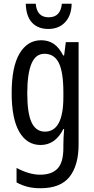

<svg xmlns="http://www.w3.org/2000/svg" viewBox="-20 -761 502 1021"><path d="M199 -547Q237 -547 265.5 -528Q294 -509 316 -466H321L330 -537H398V6Q398 118 350 179Q302 240 195 240Q158 240 127.5 232.5Q97 225 68 209V132Q136 168 193 168Q255 168 286 135.5Q317 103 317 25V9Q317 -8 318 -29.5Q319 -51 321 -75H317Q274 10 196 10Q123 10 82.5 -60Q42 -130 42 -266Q42 -406 84 -476.5Q126 -547 199 -547ZM216 -475Q169 -475 147 -421.5Q125 -368 125 -265Q125 -159 148 -110Q171 -61 219 -61Q317 -61 317 -245V-270Q317 -377 293 -426Q269 -475 216 -475ZM361 -741Q360 -679 326.5 -643Q293 -607 237 -607Q182 -607 150.5 -640.5Q119 -674 117 -741H170Q176 -669 239 -669Q302 -669 309 -741Z"/></svg>

Font: Noto Sans Sinhala ExtraCondensed
Style: Regular
Weight: 400
Width: 2
Designer: Jelle Bosma - Monotype Design Team
Foundry: Monotype Imaging Inc.
Version: Version 2.006; ttfautohint (v1.8.4.7-5d5b)